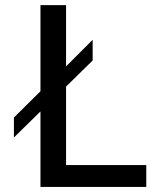

<svg xmlns="http://www.w3.org/2000/svg" viewBox="-20 -742 631 762"><path d="M560.5 0V-86.9H242.2V-398.4L347.7 -502V-584L242.2 -478.5V-721.7H140.6V-379.9L35.2 -275.4V-196.3L140.6 -299.8V0Z"/></svg>

Font: FreeUniversal
Style: Regular
Weight: 400
Version: Version 1.001